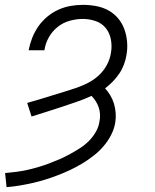

<svg xmlns="http://www.w3.org/2000/svg" viewBox="-20 -558 640 791"><path d="M7 213 1 155Q24 153 47 150Q70 147 92.5 142Q115 137 137 130.5Q159 124 180.5 116Q202 108 224 98.5Q246 89 267 77.5Q288 66 308.5 53Q329 40 346 23Q363 6 375 -15Q387 -36 390 -59Q393 -73 392 -88Q391 -103 386.5 -116Q382 -129 374.5 -141Q367 -153 357 -163Q327 -149 296 -138.5Q265 -128 234 -117.5Q203 -107 172 -97.5Q141 -88 110 -78L92 -134Q117 -141 142 -148.5Q167 -156 192.5 -164Q218 -172 243 -179.5Q268 -187 293 -195.5Q318 -204 342.5 -216.5Q367 -229 387 -247.5Q407 -266 420 -290Q433 -314 437 -340Q442 -367 437 -394.5Q432 -422 416 -442Q400 -462 374.5 -471Q349 -480 321 -480Q295 -480 267.5 -472.5Q240 -465 217.5 -447Q195 -429 181 -404Q167 -379 163 -351H98Q103 -377 112.5 -401.5Q122 -426 137.5 -448.5Q153 -471 174.5 -489Q196 -507 220.5 -518Q245 -529 270.5 -533.5Q296 -538 321 -538Q349 -538 376 -533Q403 -528 426 -515.5Q449 -503 466 -483Q483 -463 492 -438.5Q501 -414 503.5 -386.5Q506 -359 501 -331Q498 -312 490.5 -292Q483 -272 471.5 -255Q460 -238 445 -222.5Q430 -207 413 -194Q425 -181 434.5 -165Q444 -149 449.5 -131Q455 -113 456.5 -93Q458 -73 455 -54Q451 -28 438 -2.5Q425 23 406.5 44.5Q388 66 365.5 83.5Q343 101 319 115.5Q295 130 269.5 142Q244 154 218 164Q192 174 166 182Q140 190 113.5 196Q87 202 60 206.5Q33 211 7 213Z"/></svg>

Font: Iosevka Slab LtExObl
Style: Regular
Weight: 300
Width: 7
Italic angle: -9°
Monospace: yes
Designer: Belleve Invis
Foundry: Belleve Invis
Version: Version 11.1.0; ttfautohint (v1.8.3)